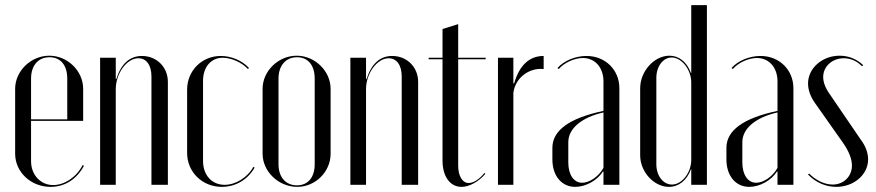

<svg xmlns="http://www.w3.org/2000/svg" viewBox="-20 -720 3411 748"><path d="M39 -374V-121C39 -50 100 8 177 8C233 8 279 -22 307 -74L302 -77C279 -31 232 1 187 1C138 1 101 -39 101 -92V-249H304V-374C304 -443 244 -503 172 -503C100 -503 39 -443 39 -374ZM101 -255V-414C101 -465 129 -497 173 -497C216 -497 242 -466 242 -414V-255Z M433 -412H431V-495H370V0H431V-373C431 -434 474 -493 519 -493C550 -493 570 -467 570 -422V0H634V-401C634 -459 590 -502 533 -502C486 -502 452 -472 433 -412Z M709 -371V-124C709 -50 768 8 844 8C898 8 945 -20 972 -67L967 -70C944 -28 898 0 855 0C805 0 771 -38 771 -93V-405C771 -459 802 -495 848 -495C882 -495 923 -476 946 -451L950 -455C924 -484 881 -502 840 -502C766 -502 709 -444 709 -371Z M1136 -503C1064 -503 1003 -443 1003 -374V-121C1003 -52 1065 8 1138 8C1209 8 1268 -51 1268 -121V-374C1268 -443 1207 -503 1136 -503ZM1137 -497C1180 -497 1206 -466 1206 -414V-80C1206 -29 1180 2 1137 2C1093 2 1065 -30 1065 -80V-414C1065 -464 1093 -497 1137 -497Z M1408 -412H1406V-495H1345V0H1406V-373C1406 -434 1449 -493 1494 -493C1525 -493 1545 -467 1545 -422V0H1609V-401C1609 -459 1565 -502 1508 -502C1461 -502 1427 -472 1408 -412Z M1778 8C1808 8 1845 -12 1871 -43L1867 -46C1848 -22 1825 -7 1806 -7C1781 -7 1765 -35 1765 -75V-489H1872V-495H1765V-626L1704 -607V-495H1650V-489H1704V-94C1704 -33 1733 8 1778 8Z M1920 -495V0H1980V-359C1988 -417 2041 -457 2098 -451V-502C2042 -502 2003 -465 1983 -395H1980V-495Z M2132 -99C2132 -35 2168 8 2221 8C2262 8 2307 -17 2329 -52H2331V0H2393V-376C2393 -448 2338 -502 2265 -502C2221 -502 2176 -483 2152 -455L2157 -451C2177 -475 2217 -494 2251 -494C2298 -494 2331 -457 2331 -403V-288C2198 -260 2132 -212 2132 -144ZM2248 -8C2215 -8 2194 -40 2194 -87V-166C2194 -220 2247 -263 2331 -282V-66C2313 -33 2277 -8 2248 -8Z M2673 0H2734V-700H2673V-435H2672C2656 -479 2625 -503 2588 -503C2529 -503 2474 -443 2474 -376V-115C2474 -50 2528 8 2586 8C2624 8 2656 -17 2672 -61H2673ZM2673 -399V-97C2673 -48 2637 -1 2598 -1C2563 -1 2537 -36 2537 -80V-417C2537 -461 2563 -496 2597 -496C2636 -496 2673 -448 2673 -399Z M2810 -99C2810 -35 2846 8 2899 8C2940 8 2985 -17 3007 -52H3009V0H3071V-376C3071 -448 3016 -502 2943 -502C2899 -502 2854 -483 2830 -455L2835 -451C2855 -475 2895 -494 2929 -494C2976 -494 3009 -457 3009 -403V-288C2876 -260 2810 -212 2810 -144ZM2926 -8C2893 -8 2872 -40 2872 -87V-166C2872 -220 2925 -263 3009 -282V-66C2991 -33 2955 -8 2926 -8Z M3343 -466C3318 -490 3286 -503 3251 -503C3183 -503 3128 -454 3128 -395C3128 -370 3137 -345 3154 -320L3264 -164C3287 -131 3299 -101 3299 -75C3299 -33 3267 -1 3224 -1C3193 -1 3159 -17 3132 -44L3128 -40C3158 -9 3197 8 3238 8C3306 8 3362 -39 3362 -99C3362 -125 3352 -152 3332 -178L3214 -351C3196 -376 3187 -399 3187 -420C3187 -461 3222 -493 3267 -493C3293 -493 3318 -483 3338 -462Z"/></svg>

Font: Moniqa Display
Style: Regular
Weight: 400
Designer: Rajesh Rajput
Foundry: Rajesh Rajput
Version: Version 1.000